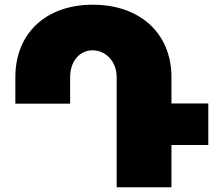

<svg xmlns="http://www.w3.org/2000/svg" viewBox="-20 -793 917 813"><path d="M862 -355H706V-466C706 -652 573 -773 373 -773C174 -773 45 -652 45 -466V-354H277V-466C277 -536 319 -580 372 -580C426 -580 474 -535 474 -466V0H706V-179H862Z"/></svg>

Font: Montserrat arm Black
Style: Regular
Weight: 900
Designer: Julieta Ulanovsky
Foundry: Julieta Ulanovsky
Version: Version 6.000;PS 006.000;hotconv 1.0.88;makeotf.lib2.5.64775